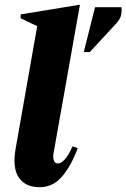

<svg xmlns="http://www.w3.org/2000/svg" viewBox="-20 -770 527 800"><path d="M145 10Q86 10 58.5 -30Q31 -70 45 -150L135 -661L66 -694V-710L310 -750H313L203 -131Q200 -113 204.5 -101Q209 -89 221 -89Q234 -89 249 -104.5Q264 -120 282 -160L304 -153Q277 -80 239 -35Q201 10 145 10ZM329 -553 376 -740H486Q488 -725 485 -708.5Q482 -692 465 -673L354 -553Z"/></svg>

Font: Spectral ExtraBold
Style: Italic
Weight: 800
Italic angle: -10°
Designer: Jean-Baptiste Levee
Foundry: Production Type
Version: Version 2.001